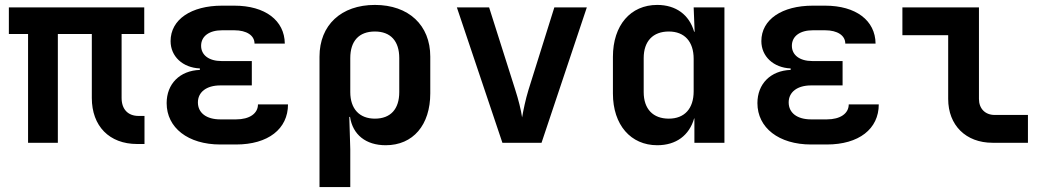

<svg xmlns="http://www.w3.org/2000/svg" viewBox="-20 -580 4240 780"><path d="M537 5H567V-109H543C500 -109 474 -136 474 -182V-442H566V-550H16V-442H94V0H215V-442H353V-182C353 -68 424 5 537 5Z M939 7C1069 7 1150 -56 1150 -156H1028C1028 -119 994 -95 939 -95H875C819 -95 784 -121 784 -164C784 -206 819 -233 875 -233H1003V-332H880C829 -332 797 -356 797 -394C797 -433 830 -457 882 -457H932C982 -457 1014 -436 1014 -403H1137C1136 -497 1057 -557 932 -557H882C757 -557 673 -501 673 -413C673 -351 722 -305 792 -302V-296C710 -293 657 -239 657 -161C657 -61 744 7 875 7Z M1278 180H1403V26L1399 -105H1402C1413 -33 1466 10 1547 10C1658 10 1728 -72 1728 -201V-350C1728 -478 1640 -560 1503 -560C1366 -560 1278 -478 1278 -350ZM1503 -98C1440 -98 1403 -138 1403 -206V-344C1403 -413 1438 -452 1503 -452C1567 -452 1602 -413 1602 -344V-206C1602 -137 1567 -98 1503 -98Z M2021 0H2180L2364 -550H2232L2127 -215C2115 -176 2106 -132 2101 -103C2097 -132 2086 -176 2073 -216L1967 -550H1836Z M2650 10C2727 10 2780 -30 2800 -99H2801V0H2923V-550H2798L2802 -451H2800C2780 -520 2726 -560 2650 -560C2542 -560 2470 -478 2470 -349V-200C2470 -72 2543 10 2650 10ZM2697 -98C2633 -98 2595 -137 2595 -206V-344C2595 -413 2633 -452 2697 -452C2761 -452 2798 -411 2798 -341V-209C2798 -139 2761 -98 2697 -98Z M3339 7C3469 7 3550 -56 3550 -156H3428C3428 -119 3394 -95 3339 -95H3275C3219 -95 3184 -121 3184 -164C3184 -206 3219 -233 3275 -233H3403V-332H3280C3229 -332 3197 -356 3197 -394C3197 -433 3230 -457 3282 -457H3332C3382 -457 3414 -436 3414 -403H3537C3536 -497 3457 -557 3332 -557H3282C3157 -557 3073 -501 3073 -413C3073 -351 3122 -305 3192 -302V-296C3110 -293 3057 -239 3057 -161C3057 -61 3144 7 3275 7Z M4012 0H4156V-113H4021C3982 -113 3957 -139 3957 -178V-550H3646V-437H3832V-178C3832 -71 3904 0 4012 0Z"/></svg>

Font: JetBrains Mono
Style: Bold
Weight: 558
Monospace: yes
Designer: Philipp Nurullin, Konstantin Bulenkov
Foundry: JetBrains
Version: Version 2.305